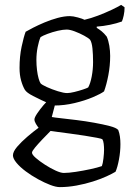

<svg xmlns="http://www.w3.org/2000/svg" viewBox="-20 -566 539 786"><path d="M225 200Q209 200 185.5 191Q162 182 135.5 167.5Q109 153 85.5 135.5Q62 118 47.5 100.5Q33 83 33 70Q33 55 50 35Q67 15 91.5 -6Q116 -27 138 -43Q133 -49 127 -59Q121 -69 121 -77Q121 -85 132.5 -102Q144 -119 158.5 -136Q173 -153 183 -160L209 -152L192 -87Q202 -85 229.5 -82Q257 -79 293.5 -74.5Q330 -70 366 -63.5Q402 -57 429 -50Q456 -43 464 -34Q469 -21 471 -6.5Q473 8 473 24Q473 55 467 87Q461 119 453 137Q440 145 416 156Q392 167 360.5 177Q329 187 293.5 193.5Q258 200 225 200ZM241 142Q260 142 290 137.5Q320 133 350 126.5Q380 120 397 114Q401 104 403.5 82.5Q406 61 406 47Q406 35 404.5 22.5Q403 10 399 4Q397 2 376.5 -2Q356 -6 327 -10.5Q298 -15 268 -19Q238 -23 215.5 -26Q193 -29 187 -30Q171 -14 153 5Q135 24 123 38.5Q111 53 111 59Q111 67 126.5 80.5Q142 94 164.5 108.5Q187 123 208 132.5Q229 142 241 142ZM201 -134Q171 -146 150 -156Q129 -166 115.5 -173Q102 -180 94 -186Q86 -192 82 -198Q73 -213 66.5 -236Q60 -259 60 -288Q60 -335 68.5 -375Q77 -415 85 -436Q95 -442 115.5 -452.5Q136 -463 162 -474Q188 -485 215.5 -492.5Q243 -500 266 -500Q279 -500 299 -494.5Q319 -489 326 -485Q352 -491 381 -502Q410 -513 435.5 -525Q461 -537 476 -546L490 -536Q490 -519 486.5 -503Q483 -487 479 -478Q457 -470 430 -464.5Q403 -459 376 -457V-452Q386 -446 396 -438Q406 -430 417 -416Q424 -400 427.5 -379Q431 -358 431 -337Q431 -297 423.5 -258Q416 -219 406 -192Q393 -182 360 -168Q327 -154 285 -144Q243 -134 201 -134ZM255 -185Q266 -185 284.5 -189.5Q303 -194 319.5 -199.5Q336 -205 341 -208Q350 -224 355.5 -253Q361 -282 361 -312Q361 -343 358.5 -367.5Q356 -392 349 -403Q343 -410 324.5 -420Q306 -430 286 -437.5Q266 -445 253 -445Q238 -445 216.5 -440Q195 -435 175 -427.5Q155 -420 146 -414Q139 -398 134 -372.5Q129 -347 129 -321Q129 -299 131.5 -279Q134 -259 138 -245Q142 -231 146 -225Q151 -219 172 -209.5Q193 -200 217 -192.5Q241 -185 255 -185Z"/></svg>

Font: Texturina Medium 12pt ExtraLight
Style: Regular
Weight: 250
Version: Version 1.002